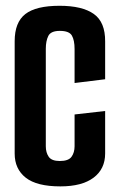

<svg xmlns="http://www.w3.org/2000/svg" viewBox="-20 -647 416 674"><path d="M192 7.3Q109.1 7.3 70.3 -23.3Q31.5 -53.9 31.5 -107.9V-502.2Q31.5 -568.7 69 -597.7Q106.4 -626.7 189 -626.7Q268.9 -626.7 309.3 -598Q349.7 -569.4 349.1 -501.2V-368.8L241.8 -355.6V-474.7Q241.8 -505.8 232.3 -522.2Q222.9 -538.6 190 -538.6Q158.4 -538.6 149.6 -520.8Q140.8 -503.1 140.8 -475.7V-133.4Q140.8 -111.6 151 -96.7Q161.1 -81.8 190 -81.8Q220.5 -81.8 231.1 -96.7Q241.8 -111.6 241.8 -133.7V-245.2L349.1 -257.4V-108.2Q349.1 -53.9 308.5 -23.3Q267.8 7.3 192 7.3Z"/></svg>

Font: Smooch Sans Thin
Style: Regular
Weight: 100
Designer: Robert E. Leuschke
Foundry: Robert E. Leuschke
Version: Version 1.010